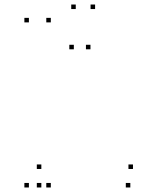

<svg xmlns="http://www.w3.org/2000/svg" viewBox="-20 -819 660 849"><path d="M204.7 10V-10H184.7V10ZM204.7 -720V-740H184.7V-720ZM107.8 -720V-740H87.8V-720ZM107.8 10V-10H87.8V10ZM556.3 10V-10H536.3V10ZM568 -71.8V-91.8H548V-71.8ZM162.8 -71.8V-91.8H142.8V-71.8ZM162.8 10V-10H142.8V10ZM380 -601V-621H360V-601ZM400.5 -779V-799H380.5V-779ZM315 -779V-799H295V-779ZM306.5 -601V-621H286.5V-601Z"/></svg>

Font: Monaspace Krypton Dots Var
Style: Regular
Weight: 400
Designer: Riley Cran and the Lettermatic Team
Version: Version 1.100 (Monaspace Krypton Dots)